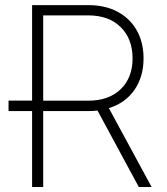

<svg xmlns="http://www.w3.org/2000/svg" viewBox="-20 -748 669 768"><path d="M108.4 0V-303.7H14.2V-345.7H108.4V-727.5H333Q401.9 -727.5 451.4 -700.4Q501 -673.3 527.6 -625.5Q554.2 -577.6 554.2 -514.2Q554.2 -440.9 517.8 -388.4Q481.4 -335.9 415.5 -315.4L586.4 0H535.2L370.1 -305.7Q352.5 -303.7 333.5 -303.7H152.8V0ZM152.8 -345.2H332.5Q415.5 -345.2 462.9 -391.4Q510.3 -437.5 510.3 -514.2Q510.3 -592.3 462.9 -639.4Q415.5 -686.5 332 -686.5H152.8Z"/></svg>

Font: Inter Extra Light
Style: Regular
Weight: 200
Designer: Rasmus Andersson
Foundry: rsms
Version: Version 4.000;git-3c8e0fc